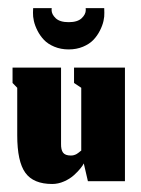

<svg xmlns="http://www.w3.org/2000/svg" viewBox="-20 -452 352 479"><path d="M240.3 -420.3 240 -431.7H193.7Q194 -429.7 194 -427Q194 -416.3 183.7 -406.5Q173.3 -396.7 151.3 -396.7Q129.3 -396.7 119 -406.5Q108.7 -416.3 108.7 -427L109 -431.7H62.7L62.3 -420.3Q62 -411 64.5 -399.7Q67 -388.3 73.5 -375.5Q80 -362.7 89.7 -352.5Q99.3 -342.3 115.5 -335.5Q131.7 -328.7 151.3 -328.7Q171 -328.7 187.2 -335.5Q203.3 -342.3 213 -352.5Q222.7 -362.7 229.2 -375.5Q235.7 -388.3 238.2 -399.7Q240.7 -411 240.3 -420.3ZM189 -44.3 199.3 0H291.7V-283.3H164.7V-245L182.7 -233V-76.3Q181.7 -75.7 179.8 -74.2Q178 -72.7 177.2 -72Q176.3 -71.3 174.7 -70.2Q173 -69 172 -68.3Q171 -67.7 169.3 -66.8Q167.7 -66 166.5 -65.7Q165.3 -65.3 163.7 -64.8Q162 -64.3 160.3 -64.2Q158.7 -64 156.7 -64Q142.7 -64 137.3 -71.2Q132 -78.3 132.3 -93.3V-283.3H11.3V-245L23 -233V-114.3Q23 -49 43.2 -21Q63.3 7 110.3 7Q125.3 7 140 0.5Q154.7 -6 164.7 -15.2Q174.7 -24.3 180.8 -32Q187 -39.7 189 -44.3Z"/></svg>

Font: Jomhuria
Style: Regular
Weight: 400
Designer: Arabic design by Kourosh Beigpour, Latin design by Eben Sorkin, engineering by Lasse Fister and Khaled Hosney
Version: Version 1.0010